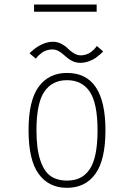

<svg xmlns="http://www.w3.org/2000/svg" viewBox="-20 -844 610 874"><path d="M135 -823.5H420V-790.5H135ZM345.5 -558Q328.5 -558 313.5 -564.2Q298.5 -570.5 287.8 -579.5Q277 -588.5 266.8 -597.5Q256.5 -606.5 244.2 -612.8Q232 -619 218.5 -619Q205 -619 192 -614.8Q179 -610.5 170.8 -604.2Q162.5 -598 156 -591.8Q149.5 -585.5 146.5 -581L143.5 -577L114.5 -601Q115.5 -602.5 120.8 -607.8Q126 -613 136.5 -621Q147 -629 159.2 -636.2Q171.5 -643.5 188 -648.8Q204.5 -654 220.5 -654Q241.5 -654 259.8 -644.2Q278 -634.5 289 -623Q300 -611.5 315.8 -601.8Q331.5 -592 347.5 -592Q361 -592 373.8 -596.5Q386.5 -601 394.5 -607.2Q402.5 -613.5 408.8 -619.8Q415 -626 418 -630.5L420.5 -635L449.5 -610Q446.5 -606 439 -599.2Q431.5 -592.5 417.8 -582.2Q404 -572 384.5 -565Q365 -558 345.5 -558ZM110 -251Q110 -386 156 -449Q202 -512 285 -512Q460 -512 460 -251Q460 -115.5 414 -52.2Q368 11 285 11Q202 11 156 -52.2Q110 -115.5 110 -251ZM285 -22Q318.5 -22 343.5 -33.8Q368.5 -45.5 387 -71.8Q405.5 -98 414.8 -142.8Q424 -187.5 424 -251Q424 -373.5 388.8 -426.2Q353.5 -479 285 -479Q217 -479 181.5 -426.2Q146 -373.5 146 -251Q146 -167 163.2 -115.2Q180.5 -63.5 210.2 -42.8Q240 -22 285 -22Z"/></svg>

Font: League Mono Narrow Thin
Style: Regular
Weight: 100
Width: 3
Designer: Tyler Finck
Foundry: The League of Moveable Type / Tyler Finck
Version: Version 2.210